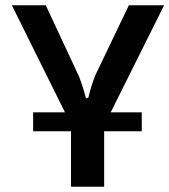

<svg xmlns="http://www.w3.org/2000/svg" viewBox="-20 -710 644 730"><path d="M519 -283V-211H376V0H250V-211H106V-283H227L25 -690H154L280 -420Q293 -389 307 -336L316 -339Q326 -382 342 -423L470 -690H604L401 -283Z"/></svg>

Font: Taylor Sans Upright Semi Bold
Style: Regular
Weight: 600
Italic angle: -8°
Designer: Natanael Gama
Version: Version 1.001 September 8, 2015